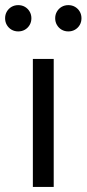

<svg xmlns="http://www.w3.org/2000/svg" viewBox="-64 -736 341 756"><path d="M65.4 -503.9H147.5V0H65.4ZM-43.9 -664.1Q-43.9 -678.7 -37.1 -690.4Q-30.3 -702.1 -18.6 -709Q-6.8 -715.8 7.8 -715.8Q22.5 -715.8 34.2 -709Q45.9 -702.1 52.7 -690.4Q59.6 -678.7 59.6 -664.1Q59.6 -649.4 52.7 -637.7Q45.9 -626 34.2 -619.1Q22.5 -612.3 7.8 -612.3Q-6.8 -612.3 -18.6 -619.1Q-30.3 -626 -37.1 -637.7Q-43.9 -649.4 -43.9 -664.1ZM153.3 -664.1Q153.3 -678.7 160.2 -690.4Q167 -702.1 178.7 -709Q190.4 -715.8 205.1 -715.8Q219.7 -715.8 231.4 -709Q243.2 -702.1 250 -690.4Q256.8 -678.7 256.8 -664.1Q256.8 -649.4 250 -637.7Q243.2 -626 231.4 -619.1Q219.7 -612.3 205.1 -612.3Q190.4 -612.3 178.7 -619.1Q167 -626 160.2 -637.7Q153.3 -649.4 153.3 -664.1Z"/></svg>

Font: Wanted Sans Std Variable
Style: Regular
Weight: 400
Designer: Original Design by Kil Hyung-jin and Kang Hanbin, Wanted Lab, Inc;
Foundry: Wanted Lab, Inc.
Version: Version 1.003;Glyphs 3.2 (3227)